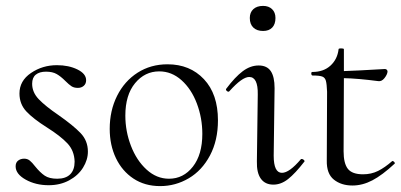

<svg xmlns="http://www.w3.org/2000/svg" viewBox="-20 -617 1361 651"><path d="M33 -53Q33 -66 41.5 -72.5Q50 -79 62 -79Q73 -79 81 -72.5Q89 -66 99 -53Q116 -32 131.5 -21.5Q147 -11 174 -11Q203 -11 218 -26Q233 -41 233 -69Q232 -106 208.5 -131Q185 -156 139 -185Q93 -214 69.5 -239Q46 -264 46 -300Q46 -343 85 -369.5Q124 -396 173 -396Q213 -396 242.5 -381.5Q272 -367 272 -345Q272 -333 264 -326Q256 -319 244 -319Q231 -319 222.5 -324.5Q214 -330 201 -343Q186 -358 172 -366Q158 -374 136 -374Q114 -374 101.5 -364Q89 -354 89 -333Q89 -304 111.5 -280.5Q134 -257 178 -227Q228 -192 253 -166Q278 -140 278 -103Q278 -75 261.5 -48.5Q245 -22 214.5 -5.5Q184 11 145 11Q101 11 67 -8Q33 -27 33 -53Z M352 -180Q352 -242 377 -292Q402 -342 446.5 -370.5Q491 -399 548 -399Q624 -399 671.5 -348.5Q719 -298 719 -209Q719 -141 692 -90Q665 -39 620 -12.5Q575 14 523 14Q471 14 432.5 -11.5Q394 -37 373 -81Q352 -125 352 -180ZM666 -163Q666 -217 647.5 -266Q629 -315 595.5 -345Q562 -375 520 -375Q471 -375 438 -335Q405 -295 405 -225Q405 -172 424 -122.5Q443 -73 477 -42Q511 -11 553 -11Q602 -11 634 -52Q666 -93 666 -163Z M851 -70 854 -297Q855 -356 825 -356Q801 -356 758 -308Q756 -306 755 -306Q751 -306 748 -309.5Q745 -313 747 -316Q777 -356 803 -375.5Q829 -395 857 -395Q885 -395 898 -376Q911 -357 911 -318L908 -89Q908 -31 936 -31Q961 -31 1000 -77Q1001 -78 1003 -78Q1007 -78 1010.5 -74.5Q1014 -71 1012 -69Q981 -29 957 -10Q933 9 907 9Q879 9 864.5 -11Q850 -31 851 -70ZM827 -556Q827 -575 839 -586Q851 -597 872 -597Q891 -597 902.5 -586Q914 -575 914 -556Q914 -535 903 -523.5Q892 -512 872 -512Q851 -512 839 -523.5Q827 -535 827 -556Z M1311 -71Q1314 -71 1317 -67.5Q1320 -64 1318 -62Q1276 -23 1242.5 -5.5Q1209 12 1175 12Q1137 12 1112 -8Q1087 -28 1088 -73L1089 -306Q1088 -332 1085 -343Q1082 -354 1072.5 -357.5Q1063 -361 1040 -361Q1036 -361 1035.5 -367Q1035 -373 1039 -373Q1077 -373 1100.5 -394.5Q1124 -416 1128 -450Q1128 -453 1136 -453Q1146 -453 1146 -450V-376Q1183 -377 1285 -383Q1289 -383 1291.5 -380.5Q1294 -378 1294 -374Q1293 -364 1283.5 -352Q1274 -340 1262 -342Q1193 -351 1146 -352L1145 -104Q1145 -63 1159.5 -44.5Q1174 -26 1211 -26Q1239 -26 1262 -37.5Q1285 -49 1310 -71Z"/></svg>

Font: Cormorant Upright
Style: Regular
Weight: 400
Designer: Christian Thalmann (Catharsis Fonts)
Foundry: Catharsis Fonts
Version: Version 3.302